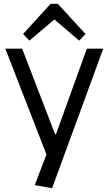

<svg xmlns="http://www.w3.org/2000/svg" viewBox="-20 -795 569 1006"><path d="M162 175 237 -21 229 29 8 -540H96L269 -91H273L435 -540H521L253 191ZM101 -617 245 -775H283L428 -617L395 -582L244 -711H286L134 -582Z"/></svg>

Font: Pathway Extreme
Style: Regular
Weight: 400
Designer: Eduardo Rodriguez Tunni
Foundry: Eduardo Rodriguez Tunni
Version: Version 1.001;gftools[0.9.26]